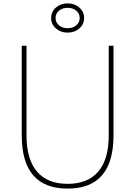

<svg xmlns="http://www.w3.org/2000/svg" viewBox="-20 -1094 792 1130"><path d="M108 -825H136V-297Q136 -157 197.5 -84.5Q259 -12 378 -12Q497 -12 558.5 -84.5Q620 -157 620 -297V-825H648V-297Q648 16 378 16Q108 16 108 -297ZM327 -1031Q307 -1014 307 -988Q307 -962 327 -945Q347 -928 378 -928Q409 -928 429 -945Q449 -962 449 -988Q449 -1014 429 -1031Q409 -1048 378 -1048Q347 -1048 327 -1031ZM309 -926.5Q281 -951 281 -988Q281 -1025 309 -1049.5Q337 -1074 378 -1074Q419 -1074 447 -1049.5Q475 -1025 475 -988Q475 -951 447 -926.5Q419 -902 378 -902Q337 -902 309 -926.5Z"/></svg>

Font: Spartan MB
Style: Regular
Weight: 250
Designer: Matt Bailey
Foundry: Matt Bailey
Version: Version 1.000